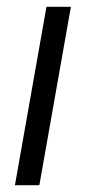

<svg xmlns="http://www.w3.org/2000/svg" viewBox="-20 -546 253 566"><path d="M24 0 117 -526H189L96 0Z"/></svg>

Font: Archivo SemiBold Light
Style: Italic
Weight: 300
Italic angle: -10°
Version: Version 2.001